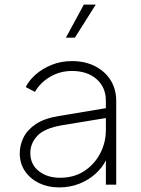

<svg xmlns="http://www.w3.org/2000/svg" viewBox="-20 -804 614 836"><path d="M237 12Q286 12 326.5 -4.5Q367 -21 396.5 -48Q426 -75 441 -106V0H486V-365Q486 -416 461.5 -455Q437 -494 393.5 -516Q350 -538 293 -538Q246 -538 206 -522Q166 -506 136.5 -480.5Q107 -455 92 -425L132 -404Q156 -445 199 -470Q242 -495 293 -495Q360 -495 400.5 -459.5Q441 -424 441 -365V-333L237 -299Q174 -289 136.5 -264Q99 -239 82.5 -205.5Q66 -172 66 -136Q66 -92 89 -58.5Q112 -25 150.5 -6.5Q189 12 237 12ZM112 -138Q112 -180 143 -213Q174 -246 252 -259L441 -290V-238Q441 -183 416 -135.5Q391 -88 346.5 -59Q302 -30 241 -30Q186 -30 149 -59Q112 -88 112 -138ZM267 -640H306L397 -784H345Z"/></svg>

Font: Plus Jakarta Sans ExtraLight
Style: Regular
Weight: 200
Designer: Gumpita Rahayu
Foundry: Tokotype
Version: Version 2.004; ttfautohint (v1.8.3)